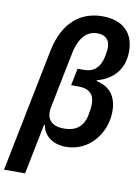

<svg xmlns="http://www.w3.org/2000/svg" viewBox="-121 -819 794 1087"><g transform="rotate(10 275.5 -276.0)"><path d="M-20 200H101L159 -89H164C173 -30 225 12 302 12C438 12 527 -108 527 -230C527 -320 484 -369 409 -385L410 -390C497 -413 561 -475 561 -582C561 -689 496 -752 379 -752C251 -752 155 -672 122 -509ZM271 -337H313C376 -337 405 -307 405 -252C405 -235 403 -219 398 -192C385 -119 341 -88 273 -88C197 -88 167 -130 181 -196L245 -515C266 -617 313 -652 368 -652C414 -652 439 -625 439 -584C439 -569 437 -553 431 -525C418 -467 385 -435 329 -435H291Z"/></g></svg>

Font: Braiins Sans SemiBold
Style: Italic
Weight: 600
Italic angle: -11.31°
Designer: Mike Abbink, Paul van der Laan, Pieter van Rosmalen, Jiri Chlebus, Lubos Buracinsky
Foundry: Bold Monday, Sudetype
Version: Version 1.000;hotconv 1.0.109;makeotfexe 2.5.65596